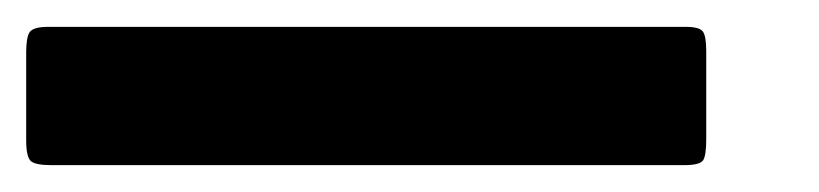

<svg xmlns="http://www.w3.org/2000/svg" viewBox="-30 28 610 143"><path d="M6 48H250.5Q261 48 263.5 51.5Q266 55 266 66V131.5Q266 143.5 263.8 147.2Q261.5 151 249.5 151H8.5Q-4 151 -7.2 147.8Q-10.5 144.5 -10.5 132.5V67Q-10.5 55.5 -7.8 51.8Q-5 48 6 48ZM236 48H480.5Q491 48 493.5 51.5Q496 55 496 66V131.5Q496 143.5 493.8 147.2Q491.5 151 479.5 151H238.5Q226 151 222.8 147.8Q219.5 144.5 219.5 132.5V67Q219.5 55.5 222.2 51.8Q225 48 236 48Z"/></svg>

Font: Besley* Heavy
Style: Regular
Weight: 800
Designer: Owen Earl
Foundry: indestructible type*
Version: Version 3.000; ttfautohint (v1.8.3)